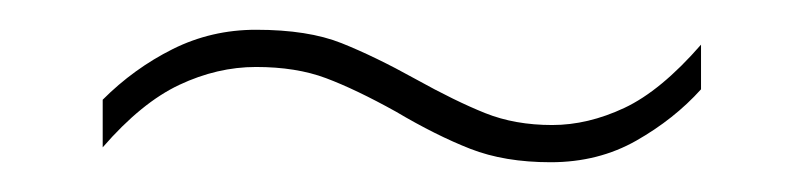

<svg xmlns="http://www.w3.org/2000/svg" viewBox="-20 -382 540 129"><path d="M49 -315Q70 -336 96 -349Q122 -362 152 -362Q187 -362 209.5 -353Q232 -344 259 -329Q286 -314 306 -306Q326 -298 351 -298Q375 -298 399.5 -309.5Q424 -321 451 -352V-322Q433 -302 407.5 -287.5Q382 -273 350 -273Q319 -273 296 -282Q273 -291 246 -307Q219 -322 199 -329.5Q179 -337 152 -337Q126 -337 100.5 -325Q75 -313 49 -283Z"/></svg>

Font: Noto Sans Gurmukhi UI SemiCondensed Thin
Style: Regular
Weight: 100
Width: 4
Designer: Jelle Bosma - Monotype Design Team
Foundry: Monotype Imaging Inc.
Version: Version 2.004; ttfautohint (v1.8.4.7-5d5b)